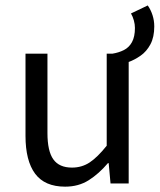

<svg xmlns="http://www.w3.org/2000/svg" viewBox="-20 -687 598 719"><path d="M460.4 -454.3 401.5 -486.1Q424.8 -489.9 443.9 -499.5Q463.1 -509.1 474.2 -529.2Q485.3 -549.4 485.3 -582.4Q485.3 -596 481.3 -610.4Q477.4 -624.7 470.5 -636.6L533.3 -666.6Q544.7 -650.3 551.2 -630.1Q557.7 -609.9 557.7 -588.1Q557.7 -548.1 543.4 -521.2Q529.1 -494.3 506.6 -478.6Q484.2 -462.8 460.4 -454.3ZM223.9 12Q147.6 12 111.5 -36.5Q75.5 -85.1 75.5 -178.1V-486.1H157.7V-188.7Q157.7 -121.1 179.7 -90.3Q201.7 -59.4 249.5 -59.4Q286.7 -59.4 316 -78.9Q345.3 -98.4 379.6 -141.3V-486.1H461.9V0H393.9L387 -76.1H384.2Q350.4 -36.3 312.4 -12.2Q274.3 12 223.9 12Z"/></svg>

Font: SourceSans3VF
Style: Regular
Weight: 200
Designer: Paul D. Hunt
Foundry: Adobe
Version: Version 3.052;hotconv 1.1.0;makeotfexe 2.6.0